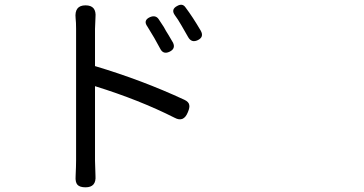

<svg xmlns="http://www.w3.org/2000/svg" viewBox="-20 -757 1540 812"><path d="M341.8 35.2Q317.4 35.2 307.6 24.4Q297.9 13.7 299.8 -11.7Q301.8 -56.6 301.8 -78.1V-356.4V-634.8Q301.8 -663.1 299.8 -679.7Q293.9 -734.4 341.8 -734.4Q388.7 -734.4 383.8 -683.6Q381.8 -648.4 381.8 -634.8V-477.5Q581.1 -418 759.8 -335Q778.3 -326.2 780.3 -313.5Q783.2 -302.7 774.4 -282.2Q756.8 -238.3 718.8 -258.8Q570.3 -334 381.8 -392.6V-78.1Q381.8 -58.6 383.8 -13.7Q387.7 35.2 341.8 35.2ZM657.2 -551.8Q634.8 -594.7 603.5 -644.5Q584 -670.9 614.3 -684.6Q637.7 -694.3 650.4 -676.8Q657.2 -666 672.9 -642.6Q678.7 -631.8 682.1 -626Q685.5 -620.1 692.4 -609.4Q706.1 -586.9 711.9 -576.2Q723.6 -550.8 696.8 -538.1Q669.9 -525.4 657.2 -551.8ZM748 -648.4Q732.4 -675.8 719.7 -692.4Q701.2 -717.8 730.5 -732.4Q752 -744.1 764.6 -725.6Q794.9 -685.5 829.1 -627Q843.8 -600.6 816.9 -587.4Q790 -574.2 775.4 -600.6Q760.7 -627 748 -648.4Z"/></svg>

Font: Bpmf GenSen Rounded R
Style: R
Weight: 400
Foundry: But Ko
Version: Version 1.320